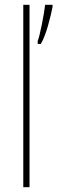

<svg xmlns="http://www.w3.org/2000/svg" viewBox="-20 -831 239 800"><path d="M103 -51V-811H77V-51ZM199 -802V-811H168C165 -779 146 -680 137 -660V-648H150C172 -683 191 -762 199 -802Z"/></svg>

Font: Noto Sans Tamil UI Condensed Thin
Style: Regular
Weight: 100
Width: 3
Designer: Jelle Bosma - Monotype Design Team
Foundry: Monotype Imaging Inc.
Version: Version 2.004